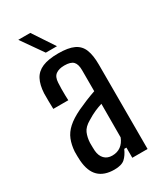

<svg xmlns="http://www.w3.org/2000/svg" viewBox="-192 -833 779 915"><g transform="rotate(-30 197.5 -375.5)"><path d="M158 6.5Q102 6.5 71.8 -22.8Q41.5 -52 37 -113Q36.5 -125.5 36 -137.8Q35.5 -150 36 -162.5Q38.5 -198.5 49.8 -227Q61 -255.5 86.8 -278.8Q112.5 -302 157 -323.5Q180.5 -334.5 207.2 -345.5Q234 -356.5 260.5 -365.5V-481.5Q260.5 -514 246.8 -528.5Q233 -543 198 -543Q168.5 -543 151 -530.5Q133.5 -518 132 -486.5Q131 -472.5 130.8 -453.5Q130.5 -434.5 131 -416.8Q131.5 -399 132 -390H49.5Q49 -410 48.5 -432.8Q48 -455.5 48.5 -476Q51 -521.5 66.2 -550.5Q81.5 -579.5 114.2 -593.5Q147 -607.5 201.5 -607.5Q256.5 -607.5 287.2 -593Q318 -578.5 330.5 -546.8Q343 -515 343 -464.5V0H259V-56H247Q234 -26.5 215.8 -10Q197.5 6.5 158 6.5ZM182.5 -56.5Q210 -56.5 229.5 -70.8Q249 -85 259.5 -112L260 -296.5Q240.5 -290.5 219.8 -281.5Q199 -272.5 174 -257Q141.5 -238.5 131.5 -215.2Q121.5 -192 120 -162.5Q120 -149 120.2 -139Q120.5 -129 121 -118.5Q123.5 -89.5 139.5 -73Q155.5 -56.5 182.5 -56.5ZM152.5 -640 69.5 -758.5H135.5L214 -640Z"/></g></svg>

Font: Big Shoulders
Style: Regular
Weight: 400
Designer: Patric King
Foundry: XO Type Co
Version: Version 2.002